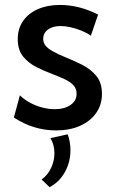

<svg xmlns="http://www.w3.org/2000/svg" viewBox="-20 -518 469 777"><path d="M36.1 -42.5 60.5 -132.3Q77.1 -115.7 100.3 -103Q123.5 -90.3 149.7 -83.3Q175.8 -76.2 201.2 -76.2Q241.2 -76.2 265.6 -93.3Q290 -110.4 290 -138.7Q290 -159.7 276.6 -173.6Q263.2 -187.5 241 -197.8Q218.8 -208 193.4 -217.8Q160.6 -230 128.2 -246.1Q95.7 -262.2 73.7 -289.1Q51.8 -315.9 51.8 -359.9Q51.8 -401.9 73.2 -432.9Q94.7 -463.9 133.3 -481Q171.9 -498 222.2 -498Q300.3 -498 377 -459L347.7 -373.5Q332 -384.8 310.5 -393.6Q289.1 -402.3 266.6 -407.5Q244.1 -412.6 225.1 -412.6Q193.4 -412.6 174.1 -398.4Q154.8 -384.3 154.8 -360.4Q154.8 -345.7 164.1 -333.7Q173.3 -321.8 193.6 -310.3Q213.9 -298.8 248.5 -284.7Q281.7 -271.5 314.9 -254.4Q348.1 -237.3 370.4 -210Q392.6 -182.6 392.6 -138.2Q392.6 -94.2 369.1 -60.8Q345.7 -27.3 304 -8.8Q262.2 9.8 207 9.8Q115.7 9.8 36.1 -42.5ZM180.7 239.3 148.4 208.5Q173.3 190.4 186.8 161.6Q200.2 132.8 200.2 102.1Q200.2 67.9 184.1 41L253.9 25.4Q265.1 56.2 265.1 89.8Q265.1 138.2 242.4 178.7Q219.7 219.2 180.7 239.3Z"/></svg>

Font: Kumbh Sans Medium
Style: Regular
Weight: 500
Version: Version 1.005